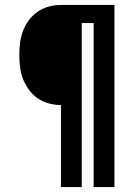

<svg xmlns="http://www.w3.org/2000/svg" viewBox="-20 -755 540 775"><path d="M226 0V-331Q201 -331 177 -337.5Q153 -344 132.5 -358Q112 -372 97 -392.5Q82 -413 73 -436Q64 -459 61 -483.5Q58 -508 58 -533Q58 -558 61 -582.5Q64 -607 73 -630.5Q82 -654 97 -674Q112 -694 132.5 -708Q153 -722 177 -728.5Q201 -735 226 -735H442V0H358V-662H310V0Z"/></svg>

Font: Iosevka Gothic
Style: Bold
Weight: 700
Monospace: yes
Designer: Belleve Invis
Foundry: Belleve Invis
Version: Version 15.5.1; ttfautohint (v1.8.4)